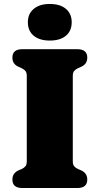

<svg xmlns="http://www.w3.org/2000/svg" viewBox="-20 -948 502 968"><path d="M347 -134Q347 -118 354 -109.8Q361 -101.5 373 -96L390.5 -88.5Q420 -74.5 420 -42.5Q420 0 369.5 0H92.5Q42.5 0 42.5 -42.5Q42.5 -74.5 72 -88.5L89.5 -96Q101.5 -101.5 108.2 -109.8Q115 -118 115 -134V-566Q115 -582 108.2 -590.2Q101.5 -598.5 89.5 -604L72 -612Q42.5 -625.5 42.5 -657.5Q42.5 -700 92.5 -700H369.5Q420 -700 420 -657.5Q420 -625.5 390.5 -612L373 -604Q361 -598.5 354 -590.2Q347 -582 347 -566ZM231 -743.5Q179.5 -743.5 150 -767.8Q120.5 -792 120.5 -836Q120.5 -878.5 150 -903.2Q179.5 -928 231 -928Q283.5 -928 312.5 -903.2Q341.5 -878.5 341.5 -836Q341.5 -792.5 312.5 -768Q283.5 -743.5 231 -743.5Z"/></svg>

Font: Fraunces 9pt S050 Black
Style: Regular
Weight: 900
Version: Version 1.000; ttfautohint (v1.8.3)